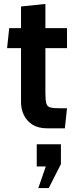

<svg xmlns="http://www.w3.org/2000/svg" viewBox="-20 -643 384 977"><path d="M221 10Q174 10 144.5 -9.2Q115 -28.5 101 -58.5Q87 -88.5 87 -121V-398H16L27 -500H87V-610L211 -623V-500H321V-398H211V-172Q211 -134 215.5 -117.2Q220 -100.5 236 -96.2Q252 -92 287 -92H321L310 10ZM228 314H175L213 204H167V91H290V192Z"/></svg>

Font: Cabin Resolve
Style: Bold-Resolve
Weight: 700
Designer: Pablo Impallari
Foundry: Pablo Impallari. http://www.impallari.com Igino Marini. http://www.ikern.com
Version: Version 3.001